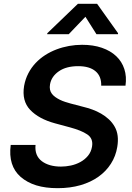

<svg xmlns="http://www.w3.org/2000/svg" viewBox="-20 -971 689 1002"><path d="M35.9 -214.8H165.5Q159.8 -159.1 198.5 -129.6Q236.2 -101.6 298.3 -101.6Q323.5 -101.6 350 -107.2Q376.4 -112.9 399.3 -125.4Q422.2 -137.8 438.7 -157.5Q455.3 -177.2 460.2 -205.3Q467.7 -247.9 435.4 -269.5Q419 -280.5 396.8 -289.4Q374.6 -298.3 345.9 -306.1L267 -327.4Q182.2 -350.5 137.4 -397.7Q93 -444.6 105.8 -522.7Q112.2 -558.2 127.7 -588.1Q143.1 -617.9 165.5 -641.7Q187.9 -665.5 215.7 -683.4Q243.6 -701.3 275.2 -713.2Q306.8 -725.1 340.6 -731.2Q374.3 -737.2 408.4 -737.2Q466.6 -737.2 511.7 -721.6Q556.8 -706 586.5 -677.9Q616.1 -649.9 628.9 -610.6Q641.7 -571.4 634.9 -523.8H508.2Q509.6 -573.2 478.3 -599.4Q447.1 -625.7 388.1 -625.7Q356.9 -625.7 331.9 -619.1Q306.8 -612.6 287.3 -599.1Q248.2 -572.1 241.1 -530.9Q235.8 -500.7 251.1 -481.2Q258.5 -471.6 269.4 -464Q280.2 -456.3 293 -450.1Q305.8 -443.9 320 -439.3Q334.2 -434.7 348.4 -430.8L413.7 -413.7Q437.9 -408 461.8 -399.3Q485.8 -390.6 507.6 -378Q529.5 -365.4 547.8 -348.5Q566.1 -331.7 578.8 -309.3Q602.6 -267.4 592 -204.2Q584.2 -156.2 558.9 -116.7Q533.7 -77.1 493.8 -48.7Q453.8 -20.2 400 -4.6Q346.2 11 280.9 11Q217 11 169.6 -3.6Q122.2 -18.1 87.7 -47.9Q21.7 -105.8 35.9 -214.8ZM226.9 -797.6 386.4 -951H486.9L596.2 -797.6L595.5 -792.6H483.3L425.8 -883.5L338.8 -792.6H226.2Z"/></svg>

Font: Inter P Semi Bold
Style: Italic
Weight: 600
Italic angle: 9.39999°
Designer: Rasmus Andersson
Foundry: rsms
Version: Version 3.018;git-588b23468